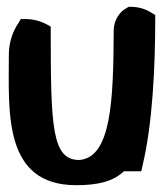

<svg xmlns="http://www.w3.org/2000/svg" viewBox="-20 -527 488 564"><path d="M6 -367C6 -200 -12 17 204 17C262 17 311 8 344 -24H395L399 -42C428 -163 436 -331 436 -469V-483L424 -490C407 -501 386 -507 364 -507H358L353 -504C329 -492 314 -465 314 -437C313 -237 308 -63 212 -57C133 -58 129 -153 129 -434V-449L116 -456C99 -465 78 -471 55 -471H41L34 -459C18 -436 6 -403 6 -367Z"/></svg>

Font: Snowfall
Style: Blk
Weight: 900
Designer: Jasper
Foundry: Cannot Into Space Fonts
Version: Version 0.9